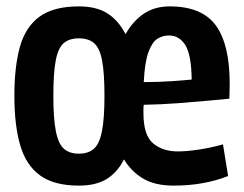

<svg xmlns="http://www.w3.org/2000/svg" viewBox="-20 -571 763 601"><path d="M25 -271Q25 -363 42.5 -425Q60 -487 104 -519Q148 -551 227 -551Q282 -551 316.5 -529Q351 -507 373 -464Q396 -505 430 -528Q464 -551 511 -551Q612 -551 655.5 -491.5Q699 -432 699 -309Q699 -297 698.5 -284.5Q698 -272 698 -262Q675 -260 633 -256Q591 -252 538 -248Q485 -244 430 -243Q429 -237 429 -230Q429 -223 429 -217Q429 -148 459 -122.5Q489 -97 537 -97Q563 -97 600.5 -102.5Q638 -108 678 -119L694 -20Q656 -5 613.5 2.5Q571 10 523 10Q466 10 429 -11.5Q392 -33 368 -72Q348 -32 314.5 -11Q281 10 227 10Q150 10 106 -21.5Q62 -53 43.5 -115.5Q25 -178 25 -271ZM430 -314Q477 -314 519.5 -317Q562 -320 580 -322Q579 -400 560 -430Q541 -460 509 -460Q489 -460 472.5 -449.5Q456 -439 444.5 -407.5Q433 -376 430 -314ZM147 -271Q147 -199 155 -159.5Q163 -120 180.5 -105Q198 -90 227 -90Q256 -90 273.5 -105Q291 -120 299 -159.5Q307 -199 307 -271Q307 -343 299.5 -382Q292 -421 274.5 -436Q257 -451 227 -451Q197 -451 179.5 -436Q162 -421 154.5 -382Q147 -343 147 -271Z"/></svg>

Font: Georama Semi Condensed SemiBold
Style: Regular
Weight: 600
Width: 4
Designer: Jean-Baptiste Levee
Foundry: Production Type
Version: Version 1.000